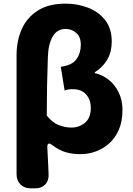

<svg xmlns="http://www.w3.org/2000/svg" viewBox="-20 -833 732 1055"><path d="M149 202Q114 202 92.5 180.5Q71 159 71 124V-529Q71 -610 100 -674Q129 -738 188.5 -775.5Q248 -813 341 -813Q405 -813 463 -791Q521 -769 557.5 -723Q594 -677 594 -604Q594 -548 570 -506.5Q546 -465 501 -436V-431Q543 -422 577.5 -394.5Q612 -367 632.5 -324.5Q653 -282 653 -229Q653 -166 633 -120Q613 -74 579.5 -44.5Q546 -15 505.5 -0.5Q465 14 424 14Q378 14 341.5 3.5Q305 -7 267 -36Q239 -57 240 -23Q242 15 243 36Q244 57 245 75Q246 93 247 124Q249 159 228.5 180.5Q208 202 173 202ZM372 -132Q415 -132 447 -158.5Q479 -185 479 -241Q479 -283 454 -313Q429 -343 380 -343Q353 -343 335 -336L314 -466Q376 -474 400 -507.5Q424 -541 424 -587Q424 -631 398.5 -652.5Q373 -674 341 -674Q293 -674 269 -631.5Q245 -589 243 -519Q237 -359 237 -198Q269 -158 304.5 -145Q340 -132 372 -132Z"/></svg>

Font: Chiron GoRound TC H
Style: Regular
Weight: 900
Designer: Ryoko NISHIZUKA 西塚涼子 (kana, bopomofo & ideographs); Paul D. Hunt (Latin, Greek & Cyrillic); Sandoll Communications 산돌커뮤니
Foundry: Adobe
Version: Version 1.000;hotconv 1.1.1;makeotfexe 2.6.0